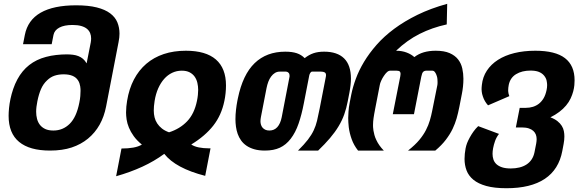

<svg xmlns="http://www.w3.org/2000/svg" viewBox="-20 -785 3050 1001"><path d="M240.7 0Q134.3 0 79.6 -45.2Q24.9 -90.3 24.9 -181.2Q24.9 -198.7 27.1 -221.7Q29.3 -244.6 34.7 -269.8Q40 -294.9 48.8 -321Q57.6 -347.2 70.8 -371.6Q119.6 -461.9 219.7 -488.3Q244.6 -495.1 272.9 -498.3Q301.3 -501.5 327.6 -501.5Q345.2 -501.5 360.6 -499.5Q376 -497.6 388.9 -492.4Q401.9 -487.3 412.6 -478.3Q423.3 -469.2 431.6 -454.6L453.1 -563.5Q455.1 -574.7 455.1 -584.5Q455.1 -599.6 450 -612.3Q444.8 -625 433.6 -634.5Q422.4 -644 403.6 -649.4Q384.8 -654.8 357.9 -654.8Q314.9 -654.8 289.3 -641.1Q263.7 -627.4 258.8 -602.5L249.5 -554.7H100.1L109.4 -602.5Q124.5 -680.2 191.9 -718.8Q259.3 -757.3 377 -757.3Q440.9 -757.3 484.4 -746.3Q527.8 -735.4 554.2 -715.6Q580.6 -695.8 591.8 -668.7Q603 -641.6 603 -609.4Q603 -589.8 598.1 -565.4L533.2 -230Q522.9 -176.8 499.3 -134.8Q475.6 -92.8 439 -62.5Q402.3 -32.2 353.8 -16.1Q305.2 0 240.7 0ZM258.3 -104.5Q308.1 -104.5 343.5 -139.6Q378.9 -174.8 393.6 -250Q397.5 -268.6 398.7 -284.4Q399.9 -300.3 399.9 -311.5Q399.9 -314.9 399.7 -321Q399.4 -327.1 398.2 -334.7Q397 -342.3 394.3 -350.6Q391.6 -358.9 386.7 -366.2Q366.7 -397.5 312 -397.5Q285.6 -397.5 264.4 -390.4Q243.2 -383.3 225.6 -366.2Q205.6 -347.7 193.8 -320.6Q182.1 -293.5 174.8 -256.8Q171.9 -242.2 170.2 -228.8Q168.5 -215.3 168.5 -202.6Q168.5 -183.1 173.1 -165.3Q177.7 -147.5 188.2 -134Q198.7 -120.6 215.8 -112.5Q232.9 -104.5 258.3 -104.5Z M613.3 -10.7Q648.4 -10.7 675.3 -15.6Q702.1 -20.5 719.7 -31.2Q693.4 -52.7 677.2 -75.2Q661.1 -97.7 652.1 -119.6Q643.1 -141.6 640.1 -161.9Q637.2 -182.1 637.2 -198.7Q637.2 -213.9 638.7 -229.7Q640.1 -245.6 642.6 -259.3Q652.8 -321.8 678.2 -370.4Q703.6 -418.9 742.7 -452.4Q781.7 -485.8 833.7 -503.2Q885.7 -520.5 949.2 -520.5Q1052.7 -520.5 1105.5 -474.9Q1158.2 -429.2 1158.2 -339.4Q1158.2 -319.8 1156 -298.6Q1153.8 -277.3 1149.9 -259.3Q1134.8 -184.6 1092 -130.1Q1049.3 -75.7 977.1 -31.7Q993.2 -21 1016.8 -16.4Q1040.5 -11.7 1067.4 -11.7H1077.6L1049.8 131.8Q895.5 92.3 836.4 17.1Q784.7 55.2 722.2 84Q659.7 112.8 585.4 133.8ZM861.3 -95.2Q918 -113.3 955.6 -152.6Q993.2 -191.9 1006.8 -258.8Q1010.3 -275.4 1011.7 -290Q1013.2 -304.7 1013.2 -316.4Q1013.2 -335 1009 -353Q1004.9 -371.1 994.9 -385.3Q984.9 -399.4 968.5 -408Q952.1 -416.5 927.7 -416.5Q900.9 -416.5 877.7 -405.5Q854.5 -394.5 836.2 -374Q817.9 -353.5 804.9 -324.5Q792 -295.4 786.1 -258.8Q783.7 -245.1 782.7 -231.7Q781.7 -218.3 781.7 -208.5Q781.7 -189.9 785.9 -173.1Q790 -156.2 799.6 -141.6Q809.1 -127 824.2 -115Q839.4 -103 861.3 -95.2Z M1361.3 0Q1329.6 0 1305.9 -6.8Q1282.2 -13.7 1265.1 -25.4Q1248 -37.1 1236.8 -53Q1225.6 -68.8 1219.2 -86.9Q1212.9 -105 1210.2 -124.5Q1207.5 -144 1207.5 -163.1Q1207.5 -186.5 1210.4 -212.4Q1213.4 -238.3 1217.3 -258.3L1220.2 -272.5Q1245.6 -396 1307.6 -455.8Q1369.6 -515.6 1467.3 -515.6Q1502.9 -515.6 1527.1 -507.6Q1551.3 -499.5 1568.4 -481.9Q1590.8 -499.5 1614.5 -507.6Q1638.2 -515.6 1669.9 -515.6Q1738.3 -515.6 1773.9 -480.7Q1809.6 -445.8 1809.6 -375Q1809.6 -359.4 1807.6 -341.3Q1805.7 -323.2 1801.8 -302.7L1793 -257.3Q1786.1 -220.7 1774.9 -189Q1763.7 -157.2 1745.1 -126.5Q1726.6 -95.7 1700.2 -64.7Q1673.8 -33.7 1638.7 0H1533.7Q1566.4 -32.2 1585.4 -57.1Q1604.5 -82 1615.7 -106Q1626.5 -128.9 1632.8 -155Q1639.2 -181.2 1646.5 -218.8L1678.7 -384.3Q1679.2 -386.7 1679.4 -388.7Q1679.7 -390.6 1679.7 -393.1Q1679.7 -403.8 1672.6 -407.7Q1665.5 -411.6 1653.8 -411.6H1607.4Q1602.1 -411.6 1597.9 -405.3Q1593.8 -398.9 1592.3 -391.6L1564 -246.1Q1552.7 -187 1536.6 -140.4Q1520.5 -93.8 1495.6 -61.5Q1471.2 -29.8 1439 -14.9Q1406.7 0 1361.3 0ZM1384.3 -104.5Q1409.7 -104.5 1425.8 -122.3Q1441.9 -140.1 1448.7 -173.8L1489.3 -384.3Q1489.7 -386.2 1489.7 -387.5Q1489.7 -388.7 1489.7 -389.6Q1489.7 -395 1488.5 -398.7Q1487.3 -402.3 1484.9 -404.8Q1481.9 -408.2 1478.3 -409.9Q1474.6 -411.6 1471.7 -411.6H1438.5Q1424.8 -411.6 1413.6 -404.8Q1402.3 -397.9 1393.6 -386.2Q1384.8 -374.5 1378.9 -358.9Q1373 -343.3 1369.6 -325.7L1340.3 -174.8Q1339.4 -168.9 1338.6 -163.6Q1337.9 -158.2 1337.9 -152.8Q1337.9 -143.6 1340.6 -134.8Q1343.3 -126 1348.9 -119.4Q1354.5 -112.8 1363.3 -108.6Q1372.1 -104.5 1384.3 -104.5Z M1846.7 0Q1824.7 -27.8 1813.5 -59.3Q1802.2 -90.8 1798.3 -121.6Q1796.9 -134.3 1796.1 -147.5Q1795.4 -160.6 1795.4 -169.9Q1795.4 -181.2 1796.9 -203.1Q1798.3 -225.1 1803.2 -250L1811.5 -292.5Q1819.3 -331.1 1835.2 -374.5Q1851.1 -418 1877.9 -462.6Q1904.8 -507.3 1943.4 -551.3Q1981.9 -595.2 2035.2 -634.8Q2088.4 -674.3 2156.7 -707.8Q2225.1 -741.2 2311.5 -765.1L2309.1 -657.7Q2232.9 -641.1 2167.5 -608.2Q2102.1 -575.2 2044.9 -520.5Q2075.7 -520.5 2100.3 -511Q2125 -501.5 2140.1 -487.3Q2162.1 -504.4 2189.9 -512.5Q2217.8 -520.5 2251.5 -520.5Q2295.9 -520.5 2324.2 -508.1Q2352.5 -495.6 2368.4 -475.1Q2384.3 -454.6 2390.1 -428.2Q2396 -401.9 2396 -374.5Q2396 -354 2393.8 -333.5Q2391.6 -313 2387.7 -293.9L2375 -228.5Q2368.2 -194.3 2360.4 -167.2Q2352.5 -140.1 2339.8 -113.3Q2326.2 -85 2304.4 -56.4Q2282.7 -27.8 2249.5 0H2107.4Q2145 -29.8 2166.5 -55.9Q2188 -82 2200.7 -106.9Q2213.9 -132.3 2221.2 -157.7Q2228.5 -183.1 2232.9 -205.6L2260.3 -341.8Q2260.7 -345.2 2261 -348.9Q2261.2 -352.5 2261.2 -357.4Q2261.2 -364.3 2260.5 -372.8Q2259.8 -381.3 2257.3 -388.7Q2253.9 -400.4 2248 -408.4Q2242.2 -416.5 2233.9 -416.5H2202.6Q2192.9 -416.5 2186.5 -410.6Q2180.2 -404.8 2176.3 -384.8L2138.2 -189.5H2027.8L2066.9 -387.2Q2068.4 -394.5 2068.4 -399.9Q2068.4 -407.2 2064.9 -411.6Q2060.5 -416.5 2047.9 -416.5H2014.2Q2005.9 -416.5 1997.6 -408.9Q1989.3 -401.4 1981 -388.7Q1973.1 -377 1967.3 -364Q1961.4 -351.1 1960 -341.8L1936 -217.8Q1933.1 -202.1 1930.9 -190.4Q1928.7 -178.7 1927.5 -169.2Q1926.3 -159.7 1925.5 -151.1Q1924.8 -142.6 1924.8 -133.3Q1924.8 -129.9 1925 -122.3Q1925.3 -114.7 1927 -104.2Q1928.7 -93.8 1932.1 -81.1Q1935.5 -68.4 1941.9 -55.2Q1955.1 -26.4 1981 0H1846.7Z M2620.6 196.3Q2557.6 196.3 2515.4 184.6Q2473.1 172.9 2448 152.1Q2422.9 131.3 2412.4 103.5Q2401.9 75.7 2401.9 43.5Q2401.9 30.8 2403.3 16.6Q2404.8 2.4 2407.2 -10.7Q2410.2 -25.9 2415 -38.6Q2419.9 -51.3 2429.2 -68.4Q2438 -84.5 2448.5 -99.1Q2459 -113.8 2473.1 -127.4L2581.5 -86.9Q2567.9 -69.3 2561 -49.8Q2554.2 -30.3 2550.8 -12.2Q2547.9 3.4 2547.9 17.1Q2547.9 32.7 2552.5 46.6Q2557.1 60.5 2568.1 70.8Q2579.1 81.1 2597.4 87.2Q2615.7 93.3 2643.1 93.3Q2667.5 93.3 2688.2 88.1Q2709 83 2725.1 72.5Q2741.2 62 2751.7 46.1Q2762.2 30.3 2766.6 8.8L2775.4 -36.1Q2777.8 -49.8 2777.8 -59.6Q2777.8 -72.3 2773.7 -83.3Q2769.5 -94.2 2760.5 -102.5Q2751.5 -110.8 2736.6 -115.7Q2721.7 -120.6 2700.2 -120.6H2669.4L2689.5 -222.7H2720.2Q2762.2 -222.7 2790 -244.6Q2804.2 -255.9 2814.2 -272.9Q2824.2 -290 2829.6 -315.4Q2832.5 -329.1 2832.5 -341.8Q2832.5 -351.1 2829.8 -364.5Q2827.1 -377.9 2816.4 -391.1Q2805.7 -403.8 2788.8 -410.4Q2772 -417 2745.6 -417Q2701.2 -417 2670.7 -398.4Q2640.1 -379.9 2632.3 -342.3Q2629.4 -326.7 2629.4 -314.9Q2629.4 -314 2629.4 -311.8Q2629.4 -309.6 2629.9 -305.7Q2630.4 -301.8 2631.3 -296.9Q2632.3 -292 2635.3 -283.7L2524.4 -235.8Q2505.9 -256.3 2497.6 -281.7Q2492.7 -295.9 2491.7 -306.2Q2490.7 -316.4 2490.7 -319.3Q2490.7 -322.3 2491 -329.1Q2491.2 -335.9 2492.2 -342.3Q2496.6 -383.8 2518.3 -416.7Q2540 -449.7 2576.2 -472.9Q2612.3 -496.1 2661.6 -508.3Q2710.9 -520.5 2771 -520.5Q2875.5 -520.5 2925.5 -481.9Q2975.6 -443.4 2975.6 -366.2Q2975.6 -356 2974.4 -341.1Q2973.1 -326.2 2968.5 -308.6Q2963.9 -291 2955.1 -272Q2946.3 -252.9 2931.2 -234.9Q2901.4 -199.2 2849.6 -173.3Q2872.6 -164.6 2886.7 -153.1Q2900.9 -141.6 2908.9 -128.7Q2917 -115.7 2919.7 -101.6Q2922.4 -87.4 2922.4 -73.7Q2922.4 -64 2921.4 -54.4Q2920.4 -44.9 2918.5 -34.7L2911.6 2Q2893.6 98.6 2820.3 147.5Q2747.1 196.3 2620.6 196.3Z"/></svg>

Font: Hack
Style: Bold Italic
Weight: 700
Italic angle: -11°
Monospace: yes
Designer: Christopher Simpkins
Foundry: Christopher Simpkins
Version: Version 2.017; ttfautohint (v1.4.1) -l 4 -r 80 -G 350 -x 0 -